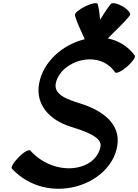

<svg xmlns="http://www.w3.org/2000/svg" viewBox="-20 -1121 867 1204"><path d="M55 -63C277 174 672 47 715 -204C740 -347 618 -430 484 -472C404 -497 311 -527 331 -604C367 -744 602 -814 702 -667C710 -658 743 -674 777 -703C811 -733 833 -764 825 -773C781 -833 721 -867 656 -880C702 -928 754 -973 795 -1025C803 -1036 783 -1061 749 -1081C716 -1100 682 -1107 674 -1095C649 -1064 629 -1031 608 -998C605 -1031 601 -1064 593 -1095C589 -1107 553 -1100 514 -1081C474 -1061 445 -1036 450 -1025C464 -971 491 -925 511 -875C375 -842 250 -736 225 -596C201 -462 295 -367 419 -328C509 -299 629 -262 609 -196C574 -43 321 -10 170 -177C161 -186 128 -167 97 -135C65 -103 46 -71 55 -63Z"/></svg>

Font: Nupuram Black Oblique
Style: Regular
Weight: 900
Designer: Santhosh Thottingal (santhosh.thottingal@gmail.com)
Foundry: SMC
Version: Version 1.000